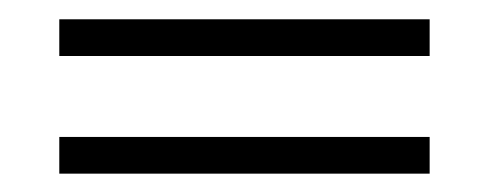

<svg xmlns="http://www.w3.org/2000/svg" viewBox="-20 -415 519 204"><path d="M43 -355.5V-394.5H436.5V-355.5ZM43 -230.5V-269.5H436.5V-230.5Z"/></svg>

Font: Elstob 18pt
Style: Regular
Weight: 400
Designer: Peter S. Baker
Version: Version 1.015